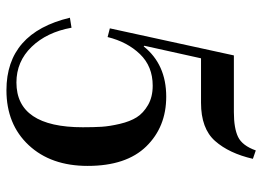

<svg xmlns="http://www.w3.org/2000/svg" viewBox="-129 -673 814 596"><g transform="rotate(90 278.0 -375.0)"><path d="M68 -309 152 -694H328Q378 -694 405 -707Q432 -720 447 -762L473 -753Q456 -679 417.5 -635.5Q379 -592 299 -592H161L122 -416L124 -414Q180 -484 280 -484Q374 -484 434.5 -422Q495 -360 495 -240Q495 -126 430.5 -57Q366 12 260 12Q82 12 35 -185L66 -190Q80 -113 125.5 -66Q171 -19 236 -19Q375 -19 375 -225Q375 -259 373.5 -283.5Q372 -308 364.5 -340Q357 -372 344 -392.5Q331 -413 306 -427.5Q281 -442 246 -442Q186 -442 148 -402.5Q110 -363 95 -302Z"/></g></svg>

Font: Justus
Style: Roman
Weight: 500
Version: Version 001.001